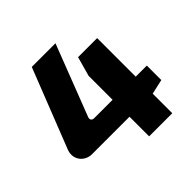

<svg xmlns="http://www.w3.org/2000/svg" viewBox="-177 -847 1003 1003"><g transform="rotate(-45 324.5 -345.0)"><path d="M543 -270V-555H402L372 -447V-270H237C221 -270 211 -280 219 -299L370 -690H195L23 -252C1 -198 38 -145 96 -145H372V0H543V-145H545L625 -163V-270Z"/></g></svg>

Font: Exo 2 Extra Bold
Style: Regular
Weight: 800
Designer: Natanael Gama
Version: Version 1.001;PS 001.001;hotconv 1.0.88;makeotf.lib2.5.64775